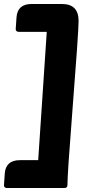

<svg xmlns="http://www.w3.org/2000/svg" viewBox="-33 -760 453 965"><path d="M278 -740Q362 -740 362 -655Q362 -600 329 -178Q306 115 306 170Q306 185 290 185H3Q-13 185 -13 171L-9 112Q-4 45 67 45H159L202 -600H62Q46 -600 46 -614L50 -673Q55 -740 126 -740Z"/></svg>

Font: PoetsenOne
Style: Regular
Weight: 400
Designer: Rodrigo Fuenzalida, Pablo Impallari
Foundry: Pablo Impallari, Rodrigo Fuenzalida
Version: Version 1.000